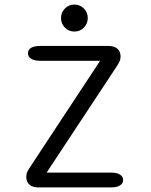

<svg xmlns="http://www.w3.org/2000/svg" viewBox="-20 -820 659 840"><path d="M184 -65H464Q490.5 -65 504.5 -56.5Q518.5 -48 518.5 -32Q518.5 -17 504.5 -8.5Q490.5 0 464 0H149Q122.5 0 108.8 -12.2Q95 -24.5 95 -46Q95 -59.5 99.8 -69Q104.5 -78.5 115.5 -95L418 -554H156.5Q130 -554 116.2 -562.8Q102.5 -571.5 102.5 -587Q102.5 -602.5 116.2 -610.8Q130 -619 156.5 -619H453.5Q480 -619 493.8 -606.8Q507.5 -594.5 507.5 -573Q507.5 -560.5 502.8 -550.5Q498 -540.5 487 -524ZM305.5 -682Q281 -682 264 -699.2Q247 -716.5 247 -741Q247 -765.5 264 -782.8Q281 -800 305.5 -800Q330 -800 347 -782.8Q364 -765.5 364 -741Q364 -716.5 347 -699.2Q330 -682 305.5 -682Z"/></svg>

Font: Sono Monospace
Style: Regular
Weight: 400
Designer: Tyler Finck
Foundry: Tyler Finck
Version: Version 2.112